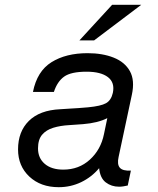

<svg xmlns="http://www.w3.org/2000/svg" viewBox="-20 -760 658 798"><path d="M524 -51 511 11Q502 13 493 14.5Q484 16 475 16Q443 16 419.5 -2Q396 -20 392 -61Q361 -24 317.5 -3Q274 18 224 18Q149 18 102 -26Q55 -70 55 -139Q55 -213 100 -257.5Q145 -302 230 -306Q253 -308 277 -309Q301 -310 346 -314Q399 -319 420.5 -331Q442 -343 449 -374Q458 -417 428.5 -439.5Q399 -462 340 -462Q275 -462 246.5 -441.5Q218 -421 204 -378H117Q134 -464 194 -501.5Q254 -539 344 -539Q406 -539 452.5 -520.5Q499 -502 520 -464Q541 -426 528 -366L473 -108Q466 -77 478 -63Q490 -49 524 -51ZM412 -202 426 -269Q387 -249 325 -244L268 -240Q231 -238 201.5 -229Q172 -220 155 -200Q138 -180 138 -143Q138 -103 166 -79Q194 -55 243 -55Q308 -55 353.5 -96.5Q399 -138 412 -202ZM310 -592 446 -740H567L371 -592Z"/></svg>

Font: Fragment Mono SC
Style: Italic
Weight: 400
Italic angle: -12°
Monospace: yes
Designer: Wei Huang based on Nimbus Sans by URW Studio, based on Helvetica by Max Miedinger.
Foundry: Wei Huang
Version: Version 1.012; ttfautohint (v1.8.4.7-5d5b)